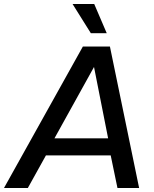

<svg xmlns="http://www.w3.org/2000/svg" viewBox="-55 -946 775 966"><path d="M645 0H536L502 -164H176L85 0H-35L362 -712H498ZM489 -250 418 -609 219 -250ZM482 -779H402L310 -926H419Z"/></svg>

Font: Creato Display Medium
Style: Italic
Weight: 500
Italic angle: -10°
Version: Version 1.000